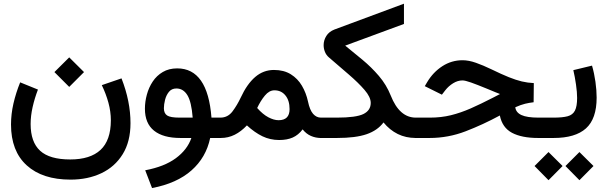

<svg xmlns="http://www.w3.org/2000/svg" viewBox="-20 -728 3206 1013"><path d="M267.1 -347.7 345.2 -425.3 423.3 -347.7 345.2 -269.5ZM517.1 -278.8 621.1 -314.5Q668.5 -193.4 668.5 -78.1Q668.5 19 627.4 85.4Q586.4 151.9 514.9 185.8Q443.4 219.7 352.1 219.7Q204.1 219.7 121.1 144.5Q38.1 69.3 38.1 -71.3Q38.1 -126 51 -182.1Q64 -238.3 86.4 -293.5L180.2 -255.4Q162.6 -209.5 152.1 -163.1Q141.6 -116.7 141.6 -73.7Q141.6 21.5 191.7 67.4Q241.7 113.3 350.6 113.3Q456.1 113.3 510.3 63Q564.5 12.7 564.9 -92.8Q564.9 -139.2 552 -186.3Q539.1 -233.4 517.1 -278.8Z M915 -367.2Q1075.7 -367.2 1095.7 -107.4H1144V0H1088.9Q1067.4 103 990.2 171.1Q913.1 239.3 782.2 264.2L746.1 170.4Q847.2 151.4 907.7 106.7Q968.3 62 989.7 0H932.1Q840.8 0 792.7 -38.6Q744.6 -77.1 744.6 -154.3Q744.6 -191.4 754.9 -229Q765.1 -266.6 785.9 -297.9Q806.6 -329.1 838.9 -348.1Q871.1 -367.2 915 -367.2ZM996.6 -107.4Q990.2 -190.9 968.5 -226.1Q946.8 -261.2 910.6 -261.2Q885.7 -261.2 871.3 -243.4Q856.9 -225.6 850.8 -201.2Q844.7 -176.8 844.7 -156.7Q844.7 -130.4 861.6 -118.9Q878.4 -107.4 927.2 -107.4Z M1282.7 -66.4Q1252.4 -34.2 1218.3 -17.1Q1184.1 0 1145 0H1124.5V-107.4H1142.6Q1182.1 -107.4 1206.8 -140.4Q1231.4 -173.3 1250 -212.9Q1283.2 -284.7 1326.4 -321.8Q1369.6 -358.9 1425.3 -358.9Q1477.5 -358.9 1514.2 -336.2Q1550.8 -313.5 1573 -275.6Q1595.2 -237.8 1605 -192.4Q1614.3 -147.5 1631.8 -127.4Q1649.4 -107.4 1673.3 -107.4H1686.5V0H1672.9Q1645 0 1620.1 -11Q1595.2 -22 1576.7 -45.4Q1554.2 -15.6 1524.4 -2.4Q1494.6 10.7 1453.1 10.7Q1405.3 10.7 1364.5 -9Q1323.7 -28.8 1282.7 -66.4ZM1336.9 -158.2Q1366.2 -125 1395.5 -109.4Q1424.8 -93.8 1449.7 -93.8Q1507.8 -93.8 1507.8 -152.3Q1507.8 -197.8 1485.8 -224.6Q1463.9 -251.5 1427.7 -251.5Q1400.4 -251.5 1377.4 -223.6Q1354.5 -195.8 1336.9 -158.2Z M1801.3 -487.3Q1845.7 -451.2 1892.6 -412.4Q1939.5 -373.5 1979 -327.4Q2018.6 -281.2 2041.5 -224.1Q2087.4 -107.4 2173.8 -107.4H2188V0H2173.8Q2121.1 0 2078.6 -21Q2036.1 -42 2003.4 -82Q1972.2 -40 1914.6 -20Q1856.9 0 1757.8 0H1667V-107.4H1757.3Q1858.9 -107.4 1897.5 -126.5Q1936 -145.5 1936 -185.1Q1936 -215.8 1903.1 -253.9Q1870.1 -292 1819.6 -335.4Q1769 -378.9 1715.8 -424.8Q1701.7 -436.5 1694.6 -453.9Q1687.5 -471.2 1687.5 -489.7Q1687.5 -515.6 1701.7 -538.3Q1715.8 -561 1744.6 -572.3L2111.3 -708.5V-601.6Z M2795.4 -188.5Q2772.9 -186 2750.7 -180.7Q2728.5 -175.3 2698.7 -162.1Q2701.7 -134.8 2731 -121.1Q2760.3 -107.4 2821.3 -107.4H2847.7V0H2819.3Q2732.9 0 2681.4 -27.3Q2629.9 -54.7 2617.2 -118.7Q2527.8 -70.3 2436.3 -35.2Q2344.7 0 2246.6 0H2168.5V-107.4H2248Q2307.6 -107.4 2359.1 -120.1Q2410.6 -132.8 2463.9 -156.2Q2517.1 -179.7 2581.5 -212.9L2618.2 -231.9Q2608.4 -234.9 2595 -241Q2581.5 -247.1 2547.4 -260.7Q2497.6 -281.2 2465.8 -292.5Q2434.1 -303.7 2419.9 -303.7Q2395 -303.7 2370.8 -288.8Q2346.7 -273.9 2329.6 -252L2311.5 -228.5L2221.2 -273.4L2233.9 -294.9Q2265.1 -347.2 2313.7 -378.7Q2362.3 -410.2 2420.4 -410.2Q2453.1 -410.2 2491.2 -396.7Q2529.3 -383.3 2572.8 -362.3Q2626 -336.4 2664.1 -321Q2702.1 -305.7 2733.2 -298.3Q2764.2 -291 2796.4 -289.6Z M3103.5 -381.8Q3115.2 -341.8 3121.6 -296.6Q3127.9 -251.5 3127.9 -212.9Q3127.9 -101.1 3071.5 -50.5Q3015.1 0 2900.9 0H2828.1V-107.4H2900.9Q2948.2 -107.4 2975.1 -114.7Q3002 -122.1 3013.4 -144.5Q3024.9 -167 3024.9 -211.4Q3024.9 -241.2 3019 -282Q3013.2 -322.8 3004.9 -357.9ZM2963.4 147.9 3037.1 74.2 3111.3 147.9 3037.1 222.7ZM2800.3 147.9 2874 74.2 2948.2 147.9 2874 222.7Z"/></svg>

Font: Vazir Medium FD-WOL
Style: Medium-FD-WOL
Weight: 500
Designer: Saber Rastikerdar
Foundry: Saber Rastikerdar
Version: Version 30.0.0